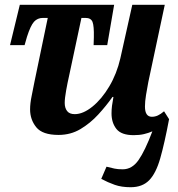

<svg xmlns="http://www.w3.org/2000/svg" viewBox="-20 -556 745 804"><path d="M527 228Q489 228 460.5 218Q432 208 404 193L426 142Q446 147 459.5 150Q473 153 494 153Q533 153 560 114.5Q587 76 618 -6Q602 1 583 5.5Q564 10 540 10Q488 10 467.5 -16Q447 -42 447 -81Q447 -97 449 -113Q451 -129 455 -150H451Q425 -113 391.5 -76.5Q358 -40 317 -15.5Q276 9 225 9Q158 9 132 -23Q106 -55 106 -98Q106 -123 112.5 -154Q119 -185 124 -212L180 -481H160Q137 -481 122.5 -465Q108 -449 93 -402L83 -367H22L63 -536H458L429 -367H372L373 -400Q374 -447 367.5 -464Q361 -481 338 -481H321L269 -237Q263 -211 257 -177.5Q251 -144 251 -125Q251 -104 261 -91Q271 -78 293 -78Q328 -78 367 -109.5Q406 -141 437.5 -194Q469 -247 484 -312L534 -536H670L601 -212Q596 -186 591.5 -158.5Q587 -131 587 -110Q587 -67 616 -67Q629 -67 641 -72.5Q653 -78 667 -90L688 -57Q669 44 651 107Q633 170 604.5 199Q576 228 527 228Z"/></svg>

Font: Noto Serif Condensed
Style: Bold Italic
Weight: 700
Width: 3
Italic angle: -12°
Designer: Monotype Design Team
Foundry: Monotype Imaging Inc.
Version: Version 2.014